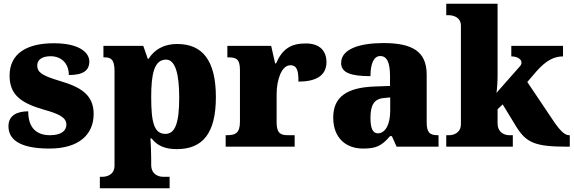

<svg xmlns="http://www.w3.org/2000/svg" viewBox="-20 -780 3051 1021"><path d="M243 10C399 10 478 -64 478 -174C478 -279 405 -318 297 -350C204 -378 178 -395 178 -432C178 -465 208 -481 249 -481C303 -481 346 -446 346 -381C422 -381 455 -405 455 -453C455 -500 403 -550 266 -550C125 -550 31 -497 31 -378C31 -276 91 -232 213 -197C295 -174 333 -155 333 -117C333 -88 310 -61 246 -61C178 -61 130 -96 130 -188C72 -188 25 -167 25 -109C25 -44 75 10 243 10Z M511 221H882V160H846C829 160 784 152 784 96V66C784 26 782 -10 780 -44H786C815 -7 854 13 920 13C1058 13 1128 -71 1128 -264C1128 -459 1056 -546 923 -546C846 -546 798 -512 770 -467H766L742 -536H530V-475H535C568 -475 589 -466 589 -403V100C589 153 543 160 526 160H511ZM860 -68C800 -68 784 -127 784 -264C784 -387 800 -463 863 -463C912 -463 933 -388 933 -261C933 -128 912 -68 860 -68Z M1180 0H1547V-61H1512C1475 -61 1451 -69 1451 -128V-278C1451 -355 1477 -433 1524 -433C1561 -433 1567 -401 1567 -346C1656 -346 1716 -375 1716 -450C1716 -506 1684 -549 1606 -549C1528 -549 1482 -521 1448 -443H1443L1422 -536H1189V-475H1193C1237 -475 1256 -466 1256 -407V-133C1256 -70 1230 -61 1185 -61H1180Z M1910 10C1981 10 2009 -4 2054 -56H2064L2089 0H2312V-61H2308C2263 -61 2249 -77 2249 -131V-383C2249 -507 2172 -551 2019 -551C1896 -551 1794 -521 1794 -445C1794 -394 1844 -375 1950 -375C1950 -446 1970 -482 2002 -482C2037 -482 2054 -449 2054 -375V-323L1973 -320C1825 -315 1752 -265 1752 -155C1752 -43 1823 10 1910 10ZM1989 -71C1962 -71 1950 -99 1950 -152C1950 -220 1968 -255 2024 -259L2055 -262V-191C2055 -118 2029 -71 1989 -71Z M2353 0H2707V-61H2688C2671 -61 2626 -69 2626 -125V-199L2653 -225L2725 -107C2779 -20 2827 0 2996 0H3010V-61H3006C2981 -61 2954 -90 2917 -146L2784 -344L2833 -401C2885 -460 2928 -480 2974 -480V-536H2699V-480C2732 -480 2753 -465 2753 -448C2753 -445 2753 -438 2747 -430L2620 -286C2623 -304 2626 -345 2626 -379V-760H2353V-699H2368C2384 -699 2431 -692 2431 -643V-121C2431 -68 2385 -61 2368 -61H2353Z"/></svg>

Font: Noto Serif Georgian Black
Style: Regular
Weight: 900
Designer: Monotype Design Team, Akaki Razmadze
Foundry: Google LLC
Version: Version 2.003